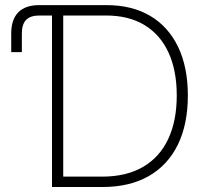

<svg xmlns="http://www.w3.org/2000/svg" viewBox="-20 -748 825 768"><path d="M24.9 -539.6V-614.3Q24.9 -669.9 53.2 -698.7Q81.5 -727.5 136.7 -727.5H188V-686H137.7Q101.6 -686 84.5 -668.5Q67.4 -650.9 67.4 -613.8V-539.6ZM390.1 0H212.4V-41.5H388.2Q485.4 -41.5 552 -80.3Q618.7 -119.1 652.8 -191.9Q687 -264.6 687 -365.7Q687 -466.3 654.1 -537.8Q621.1 -609.4 558.1 -647.7Q495.1 -686 403.8 -686H211.4V-727.5H405.8Q508.3 -727.5 581.1 -684.3Q653.8 -641.1 692.6 -560.1Q731.4 -479 731.4 -365.7Q731.4 -251 691.2 -168.9Q650.9 -86.9 574.7 -43.5Q498.5 0 390.1 0ZM232.9 -727.5V0H188V-727.5Z"/></svg>

Font: Inter 24pt ExtraLight
Style: Regular
Weight: 250
Designer: Rasmus Andersson
Foundry: rsms
Version: Version 4.001;git-66647c0bb